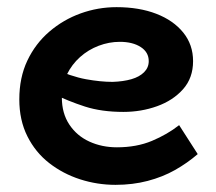

<svg xmlns="http://www.w3.org/2000/svg" viewBox="-20 -503 604 537"><path d="M303 14Q252 14 204 -1.5Q156 -17 117.5 -47Q79 -77 56.5 -122Q34 -167 34 -225Q34 -286 56.5 -333.5Q79 -381 118 -414.5Q157 -448 205.5 -465.5Q254 -483 306 -483Q369 -483 417 -464.5Q465 -446 492.5 -412Q520 -378 520 -332Q520 -285 492 -253.5Q464 -222 419.5 -206Q375 -190 325 -190Q264 -190 217.5 -205Q171 -220 126 -242V-313Q179 -289 220 -281.5Q261 -274 295 -274Q325 -275 347.5 -281.5Q370 -288 383 -301Q396 -314 396 -332Q396 -357 373.5 -371.5Q351 -386 315 -386Q285 -386 256 -375Q227 -364 204 -343.5Q181 -323 167 -294.5Q153 -266 153 -230Q153 -186 174 -154.5Q195 -123 230 -107Q265 -91 307 -91Q362 -91 405 -109Q448 -127 481 -153L533 -72Q504 -47 469.5 -27.5Q435 -8 393 3Q351 14 303 14Z"/></svg>

Font: BioRhyme ExtraBold
Style: Bold
Weight: 700
Version: Version 1.600;gftools[0.9.33]